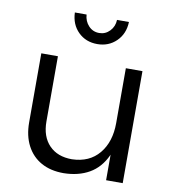

<svg xmlns="http://www.w3.org/2000/svg" viewBox="-83 -813 812 888"><g transform="rotate(10 323.5 -368.5)"><path d="M155 -220Q155 -149 194 -108.5Q233 -68 301 -68Q383 -70 428.5 -125Q474 -180 474 -268H500Q500 -176 472.5 -116.5Q445 -57 394.5 -28Q344 1 274 2Q213 2 169 -22.5Q125 -47 101 -93Q77 -139 77 -202V-526H155ZM474 -526H552V0H474ZM252 -739Q254 -708 274 -686.5Q294 -665 324 -665Q353 -665 373.5 -686.5Q394 -708 395 -739H451Q449 -683 413 -648Q377 -613 324 -613Q270 -613 234.5 -648Q199 -683 197 -739Z"/></g></svg>

Font: Alexandria Light
Style: Regular
Weight: 300
Designer: Mohamed Gaber
Foundry: Kief Type Foundry
Version: Version 5.100